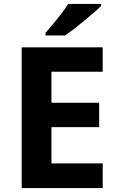

<svg xmlns="http://www.w3.org/2000/svg" viewBox="-20 -954 600 974"><path d="M501 0H90V-714H501V-590H241V-433H483V-309H241V-125H501ZM493 -934V-924Q479 -910 456 -890Q433 -870 406.5 -848Q380 -826 354.5 -806.5Q329 -787 310 -774H211V-787Q227 -806 248.5 -831.5Q270 -857 291 -884.5Q312 -912 326 -934Z"/></svg>

Font: Noto IKEA Simplified Chinese
Style: Bold
Weight: 700
Designer: Monotype Design Team
Foundry: Monotype Imaging Inc.
Version: Version 1.100